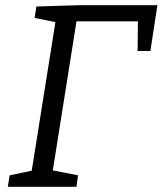

<svg xmlns="http://www.w3.org/2000/svg" viewBox="-20 -718 625 738"><path d="M120 -693 283 -698H585L558 -522H509L510 -636H274L183 -63L280 -44L274 0H10L17 -44L102 -62L193 -633L113 -649Z"/></svg>

Font: Bitter Pro
Style: Italic
Weight: 400
Italic angle: -9°
Designer: Sol Matas, and Bitter project Authors
Foundry: Sol Matas
Version: Version 1.010